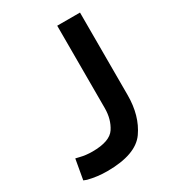

<svg xmlns="http://www.w3.org/2000/svg" viewBox="-171 -782 797 885"><g transform="rotate(-30 227.5 -340.0)"><path d="M272.5 -248.8Q272.5 -190 244.4 -146.9Q216.2 -103.8 123.8 -103.8Q88.8 -103.8 60 -111.2L38.8 -116.2L20 -10L36.2 -3.8Q85 8.8 137.5 8.8Q290 8.8 341.9 -65Q393.8 -138.8 393.8 -248.8V-687.5H272.5Z"/></g></svg>

Font: Cambay
Style: Bold
Weight: 700
Designer: Pooja Saxena
Foundry: Pooja Saxena
Version: Version 1.096;PS 001.096;hotconv 1.0.70;makeotf.lib2.5.58329